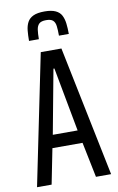

<svg xmlns="http://www.w3.org/2000/svg" viewBox="-98 -946 613 998"><g transform="rotate(-10 209.0 -446.5)"><path d="M14 0 155 -688H264L405 0H325L287 -186H128L91 0ZM142 -254H273L210 -592H205ZM211 -893Q247 -893 268.5 -883Q290 -873 299.5 -854.5Q309 -836 312 -811Q315 -786 315 -756H263Q263 -786 260.5 -806.5Q258 -827 247 -837Q236 -847 211 -847Q185 -847 174 -836.5Q163 -826 160 -806Q157 -786 157 -756H105Q105 -786 107.5 -811Q110 -836 120 -854.5Q130 -873 151.5 -883Q173 -893 211 -893Z"/></g></svg>

Font: Saira ExtraCondensed Medium
Style: Regular
Weight: 500
Width: 2
Designer: Hector Gatti with collaboration of the Omnibus-Type team
Foundry: Omnibus-Type
Version: Version 1.101